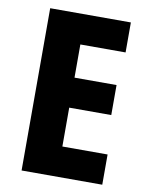

<svg xmlns="http://www.w3.org/2000/svg" viewBox="-82 -773 637 832"><g transform="rotate(10 237.0 -357.0)"><path d="M426 0H71V-714H426V-582H227V-436H412V-304H227V-133H426Z"/></g></svg>

Font: Noto Sans Telugu Condensed ExtraBold
Style: Regular
Weight: 800
Width: 3
Designer: Jelle Bosma - Monotype Design Team
Foundry: Monotype Imaging Inc.
Version: Version 2.005; ttfautohint (v1.8.4.7-5d5b)